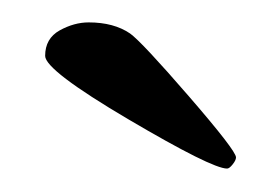

<svg xmlns="http://www.w3.org/2000/svg" viewBox="-20 -626 236 168"><path d="M178.7 -478.5Q165.5 -478.5 92.5 -521.5Q19.5 -564.5 19.5 -577.1Q19.5 -592.3 32.2 -599.4Q44.9 -606.4 57.6 -606.4Q79.6 -606.4 93.8 -596.7Q104 -589.4 145.3 -541.7Q186.5 -494.1 186.5 -488.3Q186.5 -485.8 183.6 -482.2Q180.7 -478.5 178.7 -478.5Z"/></svg>

Font: Amiri
Style: Slanted
Weight: 400
Italic angle: 9°
Designer: Khaled Hosny
Version: Version 000.107